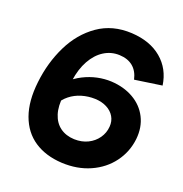

<svg xmlns="http://www.w3.org/2000/svg" viewBox="-130 -825 905 952"><g transform="rotate(20 322.5 -349.0)"><path d="M50.6 -323.2Q62.6 -429.8 106.8 -520Q151 -610.2 226.8 -663.1Q302.6 -716 405.6 -710.6Q503.4 -705.2 564.2 -654.1Q625 -603 637.2 -518.6L494.2 -497.6Q484.8 -540 457.3 -562.9Q429.8 -585.8 385.6 -587.6Q341 -589.4 303.6 -565.8Q266.2 -542.2 240.9 -496.8Q215.6 -451.4 206.8 -388.4L192.2 -302.6Q184.4 -247 197.4 -206Q210.4 -165 241 -142.7Q271.6 -120.4 315.6 -118.6Q355.8 -117.4 387.4 -132.9Q419 -148.4 438.3 -176Q457.6 -203.6 460 -237Q462.4 -266.4 448.7 -289.8Q435 -313.2 408.1 -327.1Q381.2 -341 345.6 -342.2Q309.4 -343.4 275.4 -333.2Q241.4 -323 214.9 -301.9Q188.4 -280.8 173.4 -251L179 -371.2Q209.6 -400.4 245.6 -418.5Q281.6 -436.6 318.8 -444.5Q356 -452.4 393.2 -450.6Q459.4 -447 510.1 -417.9Q560.8 -388.8 586.3 -338.7Q611.8 -288.6 605.2 -225Q597.4 -155 556.2 -99.3Q515 -43.6 447.7 -13.6Q380.4 16.4 297.4 12.2Q211.2 7.4 151.6 -32.4Q92 -72.2 65.3 -145.9Q38.6 -219.6 50.6 -323.2Z"/></g></svg>

Font: Fixel Italic Variable 20240409 Display Thin
Style: Italic
Weight: 100
Italic angle: -10°
Designer: AlfaBravo + MacPaw
Foundry: Kyrylo Tkachov, Marchela Mozhyna, Serhii Makarenko, Maria Weinstein, Zakhar Kryvoshyya
Version: Version 1.211;Glyphs 3.2 (3225)